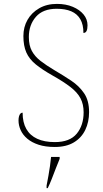

<svg xmlns="http://www.w3.org/2000/svg" viewBox="-20 -744 530 985"><path d="M261 10Q213 10 178 -1.5Q143 -13 120 -32.5Q97 -52 86 -76.5Q75 -101 75 -126Q75 -138 77.5 -147Q80 -156 84.5 -161Q89 -166 96 -166Q96 -116 115 -82.5Q134 -49 171 -32Q208 -15 261 -15Q338 -15 373.5 -58Q409 -101 409 -168Q409 -209 393 -239.5Q377 -270 341.5 -297.5Q306 -325 249 -357Q196 -387 163 -414Q130 -441 115 -475Q100 -509 100 -559Q100 -605 121 -642Q142 -679 181 -701.5Q220 -724 272 -724Q318 -724 353.5 -709Q389 -694 409 -669.5Q429 -645 429 -614Q429 -595 424 -585Q419 -575 408 -575Q408 -618 392 -645.5Q376 -673 345.5 -686Q315 -699 271 -699Q200 -699 164 -657.5Q128 -616 128 -554Q128 -511 143.5 -482.5Q159 -454 188 -431.5Q217 -409 259 -384Q305 -357 345.5 -330Q386 -303 411.5 -265.5Q437 -228 437 -169Q437 -118 417.5 -77.5Q398 -37 359 -13.5Q320 10 261 10ZM219 208Q224 183 228.5 157.5Q233 132 236.5 107.5Q240 83 242 61H286V71Q277 92 266.5 119.5Q256 147 245.5 174Q235 201 225 221H219Z"/></svg>

Font: Noto Serif Hebrew Thin
Style: Regular
Weight: 250
Version: Version 2.003